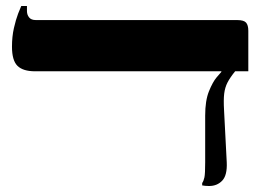

<svg xmlns="http://www.w3.org/2000/svg" viewBox="-20 -617 885 641"><path d="M97 -379Q57 -379 38.5 -397Q20 -415 20 -461Q20 -495 26.5 -523.5Q33 -552 40.5 -571.5Q48 -591 51 -597H70V-580Q70 -568 77 -559Q84 -550 100 -550H772Q794 -550 801.5 -541.5Q809 -533 809 -514V-379ZM678 4Q672 4 666 3.5Q660 3 655 2V-6Q660 -13 662.5 -25Q665 -37 665 -75V-231Q665 -281 677.5 -312Q690 -343 703 -358.5Q716 -374 719 -377V-410H765V-379Q748 -358 739.5 -341.5Q731 -325 728.5 -304.5Q726 -284 728 -249L737 -75Q739 -32 722 -14Q705 4 678 4Z"/></svg>

Font: Frank Ruhl Libre ExtraBold
Style: Regular
Weight: 800
Designer: Yanek Iontef
Foundry: Fontef
Version: Version 6.003;gftools[0.9.30]